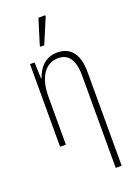

<svg xmlns="http://www.w3.org/2000/svg" viewBox="-184 -847 825 1155"><g transform="rotate(-20 228.5 -270.0)"><path d="M170 -606H195L263 -767V-774H219L170 -616ZM347 234H385V-365C385 -484 336 -539 252 -539C173 -539 131 -482 112 -425H109L105 -529H76V0H113V-305C113 -441 171 -505 246 -505C310 -505 347 -461 347 -356Z"/></g></svg>

Font: Noto Sans Condensed ExtraLight
Style: Regular
Weight: 200
Width: 3
Designer: Monotype Design Team
Foundry: Monotype Imaging Inc.
Version: Version 2.013